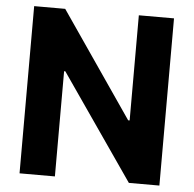

<svg xmlns="http://www.w3.org/2000/svg" viewBox="-52 -779 839 832"><g transform="rotate(5 367.5 -363.5)"><path d="M63.2 0V-727.3H198.2L512.1 -269.9H518.5V-727.3H671.5V0H538.7L222.3 -457.7H217V0Z"/></g></svg>

Font: Cannonade
Style: Bold
Weight: 700
Designer: Rasmus Andersson
Foundry: rsms
Version: Version 3.012;git-f93a4a705